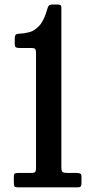

<svg xmlns="http://www.w3.org/2000/svg" viewBox="-20 -806 406 826"><path d="M39.5 -21V-46Q39.5 -57.5 44 -59.8Q48.5 -62 60 -62H113Q127.5 -62 131.2 -66.2Q135 -70.5 135 -84V-576Q135 -589.5 131.8 -594.5Q128.5 -599.5 115.5 -599.5H65.5Q54.5 -599.5 49 -602Q43.5 -604.5 43.5 -617V-638Q43.5 -652.5 48 -656.8Q52.5 -661 67 -661.5Q86 -662 107.8 -668Q129.5 -674 149.5 -695.8Q169.5 -717.5 183 -765.5Q185.5 -774.5 189 -780.5Q192.5 -786.5 206 -786.5H224Q234.5 -786.5 239.2 -784.5Q244 -782.5 244 -772V-88.5Q244 -70.5 248.8 -66.2Q253.5 -62 272 -62H308Q318 -62 324.2 -59.8Q330.5 -57.5 330.5 -46.5V-21.5Q330.5 -8.5 327.8 -4.2Q325 0 312 0H58.5Q46 0 42.8 -3.8Q39.5 -7.5 39.5 -21Z"/></svg>

Font: Besley* Condensed Medium
Style: Regular
Weight: 500
Width: 3
Designer: Owen Earl
Foundry: indestructible type*
Version: Version 3.000; ttfautohint (v1.8.3)